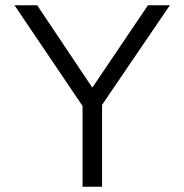

<svg xmlns="http://www.w3.org/2000/svg" viewBox="-20 -708 699 728"><path d="M308 -284 35 -688H121L348 -349H312L541 -688H624L349 -284ZM293 0V-337H367V0Z"/></svg>

Font: Outfit Thin Light
Style: Regular
Weight: 300
Version: Version 1.100;gftools[0.9.27]